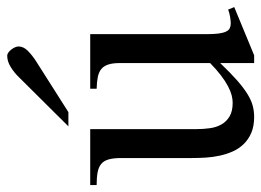

<svg xmlns="http://www.w3.org/2000/svg" viewBox="-118 -604 736 541"><g transform="rotate(-90 250.5 -333.0)"><path d="M365.7 14.6H343.8V-81.1Q315.4 -51.3 294.2 -32.7Q272.9 -14.2 255.6 -3.7Q238.3 6.8 223.1 10.7Q208 14.6 191.9 14.6Q166 14.6 147.2 6.6Q128.4 -1.5 115.5 -14.9Q102.5 -28.3 94.7 -45.9Q86.9 -63.5 82.8 -82.8Q78.6 -102.1 77.4 -122.1Q76.2 -142.1 76.2 -159.7V-359.9Q76.2 -381.8 72.3 -395.5Q68.4 -409.2 59.3 -416.5Q50.3 -423.8 35.6 -426.5Q21 -429.2 0 -429.2V-447.3H157.7V-147.9Q157.7 -128.9 160.2 -110.6Q162.6 -92.3 170.7 -77.9Q178.7 -63.5 193.4 -54.7Q208 -45.9 231.9 -45.9Q241.7 -45.9 253.2 -48.8Q264.6 -51.8 278.6 -59.1Q292.5 -66.4 308.6 -78.6Q324.7 -90.8 343.8 -109.4V-363.8Q343.8 -384.3 339.6 -396.7Q335.4 -409.2 326.7 -416.3Q317.9 -423.3 304.2 -426Q290.5 -428.7 271.5 -429.2V-447.3H425.3V-118.7Q425.3 -98.6 427 -85.7Q428.7 -72.8 432.4 -64.9Q436 -57.1 441.9 -54.2Q447.8 -51.3 455.6 -51.3Q462.4 -51.3 473.1 -53Q483.9 -54.7 494.6 -58.6L501.5 -41.5ZM390.6 -649.4Q390.6 -635.3 378.2 -623Q365.7 -610.8 350.1 -600.6L205.6 -508.8H165.5L304.2 -648.4Q316.9 -661.6 332.8 -671.4Q348.6 -681.2 364.7 -681.2Q368.7 -681.2 373 -678.2Q377.4 -675.3 381.3 -670.4Q385.3 -665.5 387.9 -659.9Q390.6 -654.3 390.6 -649.4Z"/></g></svg>

Font: Doulos SIL APac
Style: Regular
Weight: 400
Designer: Walt Agee, Victor Gaultney, Peter Martin, Debbi Hosken, Becca Hirsbrunner
Foundry: SIL International
Version: Version 5.000